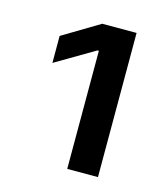

<svg xmlns="http://www.w3.org/2000/svg" viewBox="-71 -892 445 510"><g transform="rotate(15 152.0 -637.0)"><path d="M243.7 -835V-438.5H159.2V-763.2H155.3L48.3 -700.2V-774.4L149.4 -835Z"/></g></svg>

Font: Inter-Regular
Style: Regular
Weight: 400
Designer: Rasmus Andersson
Foundry: rsms
Version: Version 4.000;git-a52131595